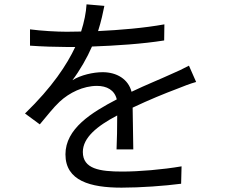

<svg xmlns="http://www.w3.org/2000/svg" viewBox="-20 -818 1040 883"><path d="M882 -441 849 -516C821 -501 797 -490 767 -477C715 -453 654 -429 585 -396C570 -454 517 -486 452 -486C409 -486 351 -473 313 -449C347 -494 380 -551 403 -604C512 -608 636 -616 735 -632L736 -706C642 -689 533 -680 431 -675C446 -722 454 -761 460 -791L378 -798C376 -761 367 -716 353 -673L287 -672C241 -672 171 -676 118 -683V-608C173 -604 239 -602 282 -602H326C288 -521 221 -418 95 -296L163 -246C197 -286 225 -323 254 -350C299 -392 363 -423 426 -423C471 -423 507 -404 517 -361C400 -300 281 -226 281 -108C281 14 396 45 539 45C626 45 737 37 813 27L815 -53C727 -38 620 -29 542 -29C439 -29 361 -41 361 -119C361 -185 426 -238 519 -287C519 -235 518 -170 516 -131H593L590 -323C666 -359 737 -388 793 -409C820 -420 856 -434 882 -441Z"/></svg>

Font: GenYoGothic2 TW R
Style: Regular
Weight: 400
Version: Version 2.100;PS 2.1;hotconv 16.6.51;makeotf.lib2.5.65220 DE